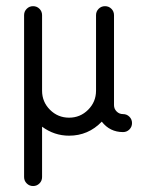

<svg xmlns="http://www.w3.org/2000/svg" viewBox="-20 -432 469 628"><path d="M117.6 -382.4V-135.3Q117.6 -98.8 143.5 -72.9Q169.4 -47.1 205.9 -47.1Q242.4 -47.1 268.2 -72.9Q294.1 -98.8 294.1 -135.3V-382.4Q294.1 -394.7 302.6 -403.2Q311.2 -411.8 323.5 -411.8Q335.9 -411.8 344.4 -403.2Q352.9 -394.7 352.9 -382.4V-88.2Q352.9 -75.9 361.5 -67.4Q370 -58.8 382.4 -58.8Q394.7 -58.8 403.2 -50.3Q411.8 -41.8 411.8 -29.4Q411.8 -17.1 403.2 -8.5Q394.7 0 382.4 0Q339.4 0 312.9 -34.1Q268.8 11.8 205.9 11.8Q157.6 11.8 117.6 -17.6V147.1Q117.6 159.4 109.1 167.9Q100.6 176.5 88.2 176.5Q75.9 176.5 67.4 167.9Q58.8 159.4 58.8 147.1V-382.4Q58.8 -394.7 67.4 -403.2Q75.9 -411.8 88.2 -411.8Q100.6 -411.8 109.1 -403.2Q117.6 -394.7 117.6 -382.4Z"/></svg>

Font: OpenGost Type B TT
Style: Regular
Weight: 400
Version: Version 0.3